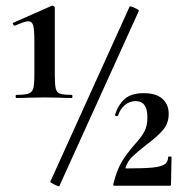

<svg xmlns="http://www.w3.org/2000/svg" viewBox="-20 -654 652 676"><path d="M37 -320Q68 -320 80.5 -324.5Q93 -329 97 -342.5Q101 -356 101 -389V-508Q101 -549 97 -564Q93 -579 79 -579Q72 -579 59.5 -574.5Q47 -570 33 -564H31Q28 -564 26 -568.5Q24 -573 27 -574L163 -634H165Q168 -634 170.5 -631.5Q173 -629 173 -627V-389Q173 -355 176.5 -341.5Q180 -328 192 -324Q204 -320 233 -320Q235 -320 235 -314.5Q235 -309 233 -309Q207 -309 192 -310L138 -311L80 -310Q64 -309 37 -309Q35 -309 35 -314.5Q35 -320 37 -320ZM157 -14 436 -630Q438 -634 454 -626.5Q470 -619 469 -616L189 1Q188 4 172 -4Q156 -12 157 -14ZM454 -145Q477 -170 488 -190Q499 -210 499 -241Q499 -298 458 -298Q436 -298 419.5 -284Q403 -270 396 -248Q396 -245 392 -245Q389 -245 386.5 -246.5Q384 -248 385 -250Q396 -285 419 -305.5Q442 -326 486 -326Q530 -326 552 -306Q574 -286 574 -253Q574 -220 554 -196.5Q534 -173 495 -144Q463 -119 446 -102.5Q429 -86 422 -64Q421 -61 424 -61Q486 -61 516.5 -64Q547 -67 559.5 -75.5Q572 -84 572 -101Q572 -103 578 -103Q584 -103 584 -101L582 -5Q582 0 578 0H382Q378 0 379 -6Q391 -55 408.5 -84Q426 -113 454 -145Z"/></svg>

Font: Cormorant SC
Style: Bold
Weight: 700
Designer: Christian Thalmann (Catharsis Fonts)
Foundry: Catharsis Fonts
Version: Version 4.000